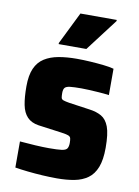

<svg xmlns="http://www.w3.org/2000/svg" viewBox="-83 -770 603 833"><g transform="rotate(10 219.0 -353.0)"><path d="M226 8Q197 8 163 6Q129 4 97 0.5Q65 -3 41 -7V-122Q58 -121 75 -119.5Q92 -118 109 -117Q126 -116 141.5 -115.5Q157 -115 169 -115Q208 -115 226 -117.5Q244 -120 249.5 -128.5Q255 -137 255 -153Q255 -167 253 -174Q251 -181 242 -184.5Q233 -188 211 -191L108 -205Q76 -210 58 -229Q40 -248 33.5 -281Q27 -314 27 -362Q27 -411 40.5 -441.5Q54 -472 80 -488.5Q106 -505 142 -511.5Q178 -518 222 -518Q251 -518 282 -516Q313 -514 340.5 -511Q368 -508 386 -503V-387Q363 -390 340 -391.5Q317 -393 298 -394Q279 -395 264 -395Q231 -395 214 -393Q197 -391 191 -384Q185 -377 185 -361Q185 -347 186.5 -340Q188 -333 196.5 -330Q205 -327 223 -324L314 -311Q345 -307 367 -294.5Q389 -282 400.5 -251.5Q412 -221 412 -159Q412 -106 399 -73Q386 -40 361.5 -22.5Q337 -5 303 1.5Q269 8 226 8ZM133 -567V-572L203 -714H363V-709L255 -567Z"/></g></svg>

Font: Saira SemiCondensed ExtraBold
Style: Regular
Weight: 800
Width: 4
Designer: Hector Gatti with collaboration of the Omnibus-Type team
Foundry: Omnibus-Type
Version: Version 1.101